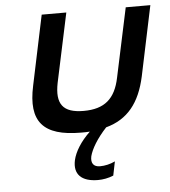

<svg xmlns="http://www.w3.org/2000/svg" viewBox="-52 -547 716 808"><g transform="rotate(-5 306.5 -143.0)"><path d="M92 -205C60 -56 115 9 276 9C289 9 301 9 313 8C273 46 248 87 240 122C227 181 260 214 330 214C350 214 374 210 395 201L407 142C386 152 364 157 343 157C316 157 304 141 310 112C318 81 343 39 383 -4C475 -29 527 -94 551 -205L613 -500H509L447 -209C429 -120 383 -81 295 -81C207 -81 178 -120 196 -209L258 -500H154Z"/></g></svg>

Font: LT Wave Text Medium Italic
Style: Regular
Weight: 500
Designer: Daniel Lyons
Version: Version 2.5 (Glyphs App)